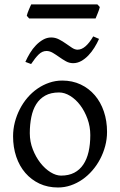

<svg xmlns="http://www.w3.org/2000/svg" viewBox="-20 -833 543 868"><path d="M388.2 -222.2Q388.2 -260.7 375.5 -295.7Q362.8 -330.6 342.8 -357.2Q322.8 -383.8 297.4 -399.4Q272 -415 247.1 -415Q210 -415 184.6 -400.9Q159.2 -386.7 143.8 -362.1Q128.4 -337.4 121.6 -303.7Q114.7 -270 114.7 -231Q114.7 -192.4 128.4 -157.5Q142.1 -122.6 162.8 -96.2Q183.6 -69.8 208.5 -54.4Q233.4 -39.1 255.9 -39.1Q290.5 -39.1 315.4 -52Q340.3 -64.9 356.4 -88.9Q372.6 -112.8 380.4 -146.5Q388.2 -180.2 388.2 -222.2ZM463.9 -236.8Q463.9 -204.1 455.6 -172.9Q447.3 -141.6 432.6 -113.8Q418 -85.9 397.5 -62.3Q377 -38.6 352.3 -21.5Q327.6 -4.4 299.8 5.1Q272 14.6 242.2 14.6Q195.8 14.6 158.4 -2.9Q121.1 -20.5 94.5 -51.3Q67.9 -82 53.5 -124.5Q39.1 -167 39.1 -216.8Q39.1 -249 47.1 -280.3Q55.2 -311.5 69.6 -339.6Q84 -367.7 104.2 -391.4Q124.5 -415 149.2 -432.1Q173.8 -449.2 202.4 -459Q231 -468.8 261.2 -468.8Q307.1 -468.8 344.5 -451.2Q381.8 -433.6 408.4 -402.6Q435.1 -371.6 449.5 -329.1Q463.9 -286.6 463.9 -236.8ZM427.7 -657.2Q418.9 -637.2 406.7 -617.7Q394.5 -598.1 379.6 -582.5Q364.7 -566.9 347.2 -557.1Q329.6 -547.4 310.5 -547.4Q293.5 -547.4 278.1 -555.9Q262.7 -564.5 248 -575Q233.4 -585.4 219 -594Q204.6 -602.5 190.4 -602.5Q170.9 -602.5 154.8 -586.7Q138.7 -570.8 120.6 -543.5L94.7 -553.2Q103.5 -573.2 115.5 -593Q127.4 -612.8 142.6 -628.4Q157.7 -644 175 -653.8Q192.4 -663.6 211.4 -663.6Q230 -663.6 246.6 -655Q263.2 -646.5 277.8 -636Q292.5 -625.5 305.7 -616.9Q318.8 -608.4 330.6 -608.4Q349.1 -608.4 366.9 -624Q384.8 -639.6 401.4 -668.5ZM431.2 -801.3Q430.2 -795.9 427.7 -788.8Q425.3 -781.7 422.4 -774.7Q419.4 -767.6 416.7 -760.7Q414.1 -753.9 412.1 -749.5H111.8L101.1 -761.7Q102.1 -767.1 104.5 -773.9Q106.9 -780.8 109.9 -787.8Q112.8 -794.9 115.7 -801.5Q118.7 -808.1 121.1 -813H420.4Z"/></svg>

Font: Gentium Plus Am
Style: Regular
Weight: 400
Designer: J. Victor Gaultney, Annie Olsen, Iska Routamaa, Becca Hirsbrunner
Foundry: SIL International
Version: Version 5.000